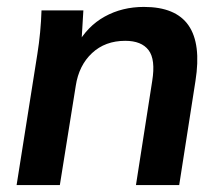

<svg xmlns="http://www.w3.org/2000/svg" viewBox="-20 -535 643 555"><path d="M28 0 88 -379Q93 -410 96 -442Q99 -474 100 -505H221L215 -405L202 -404Q232 -459 282.5 -487Q333 -515 396 -515Q488 -515 525 -461.5Q562 -408 545 -301L498 0H373L420 -301Q430 -363 409.5 -390Q389 -417 342 -417Q284 -417 246 -381.5Q208 -346 199 -287L153 0Z"/></svg>

Font: Mulish ExtraLight
Style: Italic
Weight: 200
Italic angle: -9°
Designer: Vernon Adams
Foundry: Vernon Adams
Version: Version 3.603